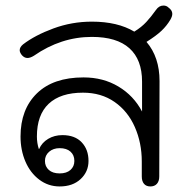

<svg xmlns="http://www.w3.org/2000/svg" viewBox="-20 -662 691 692"><path d="M601 -612Q601 -603 594 -591Q581 -569 562 -551Q543 -533 508 -511Q555 -456 555 -370L554 -26Q554 -9 545.5 0.5Q537 10 522 10Q507 10 499 0.5Q491 -9 491 -26V-80Q491 -147 466 -204Q441 -261 393 -294.5Q345 -328 279 -328Q198 -328 155.5 -288Q113 -248 113 -170Q113 -146 120 -125H121Q131 -148 153.5 -161.5Q176 -175 205 -175Q250 -175 274.5 -149Q299 -123 299 -82Q299 -43 270.5 -16.5Q242 10 195 10Q154 10 121.5 -14.5Q89 -39 71.5 -80Q54 -121 54 -170Q54 -268 113 -325.5Q172 -383 281 -383Q352 -383 407 -350Q462 -317 492 -260V-368Q492 -447 446.5 -488Q401 -529 311 -529Q200 -529 102 -461Q89 -453 79 -453Q68 -453 59 -463Q51 -473 51 -481Q51 -492 63 -502Q106 -535 172.5 -559.5Q239 -584 311 -584Q404 -584 464 -548Q490 -564 507.5 -583Q525 -602 542 -626Q553 -642 569 -642Q580 -642 587 -635Q601 -625 601 -612ZM142 -82Q142 -62 156 -49.5Q170 -37 195 -37Q220 -37 234 -49.5Q248 -62 248 -82Q248 -103 234 -115.5Q220 -128 195 -128Q172 -128 157 -115Q142 -102 142 -82Z"/></svg>

Font: Kodchasan Light
Style: Regular
Weight: 300
Version: Version 1.000; ttfautohint (v1.6)